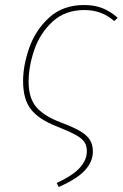

<svg xmlns="http://www.w3.org/2000/svg" viewBox="-20 -549 491 765"><path d="M206 180Q326 126 326 54Q326 31 316 16.5Q306 2 281.5 -11.5Q257 -25 207 -45Q135 -73 103.5 -113Q72 -153 72 -226Q72 -289 97 -359.5Q122 -430 176.5 -479.5Q231 -529 315 -529Q356 -529 388 -516.5Q420 -504 449 -478L435 -465Q386 -509 316 -509Q239 -509 189 -462.5Q139 -416 116.5 -350Q94 -284 94 -224Q94 -158 124.5 -122.5Q155 -87 220 -62Q271 -43 298.5 -27Q326 -11 338 8Q350 27 350 55Q350 95 318.5 129.5Q287 164 214 196Z"/></svg>

Font: Fira Sans Thin
Style: Italic
Weight: 250
Italic angle: -8°
Designer: Carrois Corporate & Edenspiekermann AG
Foundry: Carrois Corporate GbR & Edenspiekermann AG
Version: Version 4.203